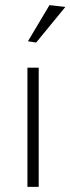

<svg xmlns="http://www.w3.org/2000/svg" viewBox="-20 -729 275 749"><path d="M89 -568 173 -709 235 -702 121 -563ZM87 -465H131V0H87Z"/></svg>

Font: Athiti Light
Style: Regular
Weight: 300
Designer: CadsonDemak Team
Foundry: CadsonDemak
Version: Version 1.033